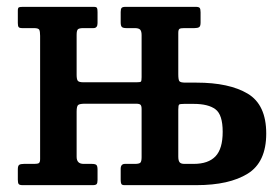

<svg xmlns="http://www.w3.org/2000/svg" viewBox="-20 -540 798 560"><path d="M343 0Q335.5 0 333.8 -3.8Q332 -7.5 332 -15.5V-47.5Q332 -62 344.5 -62H373.5Q385 -62 389 -65.2Q393 -68.5 393 -81.5V-222Q393 -231 390 -234.2Q387 -237.5 377 -237.5H228Q213 -237.5 208.2 -234Q203.5 -230.5 203.5 -214.5V-82.5Q203.5 -62 224 -62H247.5Q257.5 -62 261 -59Q264.5 -56 264.5 -45V-15Q264.5 -6 261.8 -3Q259 0 250.5 0H46Q37 0 34.5 -3.2Q32 -6.5 32 -16V-46Q32 -56.5 36 -59.2Q40 -62 50 -62H80Q89.5 -62 93.2 -64.2Q97 -66.5 97 -76V-435.5Q97 -448.5 94.5 -453.2Q92 -458 79 -458H45Q36.5 -458 34.2 -461.2Q32 -464.5 32 -473V-509Q32 -517.5 35.5 -518.8Q39 -520 47.5 -520H253.5Q261.5 -520 263 -516.5Q264.5 -513 264.5 -504.5V-472.5Q264.5 -458 252.5 -458H223Q211.5 -458 207.5 -454.8Q203.5 -451.5 203.5 -438.5V-321.5Q203.5 -309 206.8 -304.5Q210 -300 223.5 -300H378Q389 -300 391 -302Q393 -304 393 -315V-437.5Q393 -449 388.8 -453.5Q384.5 -458 373.5 -458H349Q339.5 -458 335.8 -461Q332 -464 332 -475V-505Q332 -514 334.8 -517Q337.5 -520 346 -520H551Q560 -520 562.5 -516.8Q565 -513.5 565 -504V-474Q565 -463.5 560.8 -460.8Q556.5 -458 547 -458H517Q507 -458 503.5 -455.8Q500 -453.5 500 -444V-323.5Q500 -308 503 -303.5Q506 -299 521 -299H553Q648.5 -299 702.5 -266.8Q756.5 -234.5 756.5 -150.5Q756.5 -67 702.5 -33.5Q648.5 0 553 0ZM518 -62H545Q587.5 -62 608.5 -84Q629.5 -106 629.5 -155.5Q629.5 -205.5 608.5 -221.2Q587.5 -237 545 -237H517Q505 -237 502.5 -235Q500 -233 500 -220V-83.5Q500 -71.5 503.8 -66.8Q507.5 -62 518 -62Z"/></svg>

Font: Besley* Narrow Medium
Style: Regular
Weight: 500
Width: 4
Designer: Owen Earl
Foundry: indestructible type*
Version: Version 3.000; ttfautohint (v1.8.3)